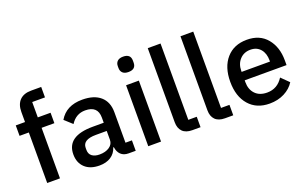

<svg xmlns="http://www.w3.org/2000/svg" viewBox="-86 -1136 2447 1539"><g transform="rotate(-20 1137.0 -366.0)"><path d="M105 0V-431H26V-520H105V-606Q105 -670 139 -705Q173 -740 237 -740H323V-651H214V-520H323V-431H214V0Z M860 0H799Q758 0 734 -23.5Q710 -47 705 -87H700Q685 -39 645.5 -13.5Q606 12 548 12Q469 12 424.5 -30Q380 -72 380 -143Q380 -299 602 -299H696V-343Q696 -443 589 -443Q510 -443 465 -372L400 -431Q459 -532 596 -532Q696 -532 750.5 -484.5Q805 -437 805 -350V-89H860ZM579 -71Q630 -71 663 -93.5Q696 -116 696 -154V-229H604Q491 -229 491 -159V-141Q491 -107 514.5 -89Q538 -71 579 -71Z M1022 -613Q990 -613 973.5 -628.5Q957 -644 957 -670V-687Q957 -713 973.5 -728.5Q990 -744 1022 -744Q1086 -744 1086 -687V-670Q1086 -613 1022 -613ZM967 0V-520H1076V0Z M1413 0H1343Q1288 0 1260 -28.5Q1232 -57 1232 -108V-740H1341V-89H1413Z M1692 0H1622Q1567 0 1539 -28.5Q1511 -57 1511 -108V-740H1620V-89H1692Z M2000 12Q1889 12 1825 -61.5Q1761 -135 1761 -260Q1761 -385 1825 -458.5Q1889 -532 2000 -532Q2110 -532 2170.5 -459Q2231 -386 2231 -273V-232H1874V-215Q1874 -154 1910 -116Q1946 -78 2011 -78Q2099 -78 2148 -156L2212 -93Q2182 -45 2126.5 -16.5Q2071 12 2000 12ZM2000 -447Q1944 -447 1909 -409Q1874 -371 1874 -311V-304H2116V-314Q2116 -374 2085 -410.5Q2054 -447 2000 -447Z"/></g></svg>

Font: IBM Plex Sans Medm
Style: Regular
Weight: 500
Designer: Mike Abbink, Paul van der Laan, Pieter van Rosmalen
Foundry: Bold Monday
Version: Version 3.005